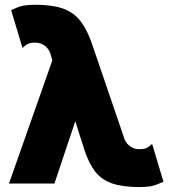

<svg xmlns="http://www.w3.org/2000/svg" viewBox="-20 -757 711 792"><path d="M382.8 -507.8 490.2 -193.4Q495.6 -170.4 513.4 -156Q531.2 -141.6 553.2 -141.6Q575.2 -141.6 585.4 -146.7Q595.7 -151.9 607.4 -163.6L654.3 -7.3Q640.6 -1.5 628.9 3.4Q617.2 8.3 600.1 11.5Q583 14.6 553.2 14.6Q485.4 14.6 442.1 -0.5Q398.9 -15.6 372.8 -49.1Q346.7 -82.5 328.6 -137.7L290.5 -256.8L204.6 0H17.1L195.8 -507.8L189.9 -529.3Q184.6 -552.2 166.7 -566.7Q148.9 -581.1 127 -581.1Q105 -581.1 94.7 -575.9Q84.5 -570.8 72.8 -559.1L25.9 -715.3Q39.6 -721.2 51.3 -726.3Q63 -731.4 80.3 -734.4Q97.7 -737.3 127 -737.3Q195.3 -737.3 238.5 -722.2Q281.7 -707 309.1 -673.6Q336.4 -640.1 356.4 -585Z"/></svg>

Font: Giphurs Black
Style: Regular
Weight: 900
Version: Version 0.920; ttfautohint (v1.8.4.7-5d5b)